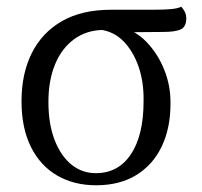

<svg xmlns="http://www.w3.org/2000/svg" viewBox="-20 -538 601 571"><path d="M266 13Q200 13 150 -16Q100 -45 72 -101Q44 -157 44 -237Q44 -319 74.5 -380Q105 -441 164 -475Q223 -509 310 -509H433Q470 -509 489.5 -511Q509 -513 519 -518Q524 -513 529 -504Q534 -495 534 -484Q534 -458 517.5 -450.5Q501 -443 464 -443L344 -442L290 -449Q238 -449 200.5 -421.5Q163 -394 143.5 -346Q124 -298 124 -235Q124 -169 142.5 -121.5Q161 -74 192.5 -48.5Q224 -23 265 -23Q332 -23 369.5 -79.5Q407 -136 407 -237Q408 -294 392 -340Q376 -386 347 -415.5Q318 -445 276 -450L337 -457Q381 -449 415 -414Q449 -379 468.5 -330.5Q488 -282 487 -229Q487 -157 461 -102.5Q435 -48 385.5 -17.5Q336 13 266 13Z"/></svg>

Font: Arima Thin
Style: Regular
Weight: 400
Version: Version 1.100